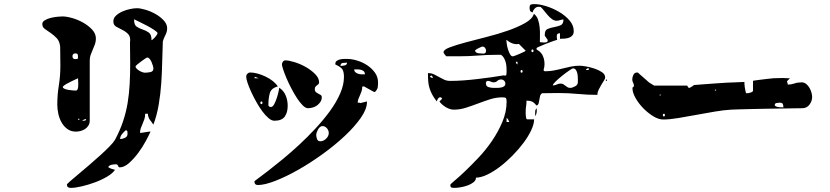

<svg xmlns="http://www.w3.org/2000/svg" viewBox="-20 -834 4040 935"><path d="M713 -193Q706 -177 690.5 -148Q675 -119 654 -90.5Q633 -62 609 -40.5Q585 -19 563 -19Q559 -19 557.5 -21.5Q556 -24 555 -26.5Q554 -29 552 -31.5Q550 -34 544 -34Q535 -34 523 -31.5Q511 -29 507 -20Q514 -15 523 -12Q532 -9 540 -7Q529 10 502 26Q475 42 442.5 54Q410 66 378 73.5Q346 81 325 81Q316 81 311 77.5Q306 74 306 63Q306 62 321.5 48.5Q337 35 361 15Q385 -5 413.5 -29.5Q442 -54 468 -77.5Q494 -101 513.5 -121Q533 -141 540 -153Q564 -198 579 -242.5Q594 -287 601.5 -332.5Q609 -378 611.5 -425.5Q614 -473 614 -523L613 -627Q617 -654 605 -667Q593 -680 576.5 -688Q560 -696 546 -704Q532 -712 532 -730Q532 -746 545 -758Q558 -770 576 -778Q594 -786 613.5 -790Q633 -794 647 -794Q663 -794 688.5 -786.5Q714 -779 737 -766Q760 -753 777 -735Q794 -717 794 -696Q794 -680 786 -664.5Q778 -649 773 -633Q771 -589 770 -537Q769 -485 765.5 -431.5Q762 -378 753 -325Q744 -272 727 -227Q722 -235 717.5 -240.5Q713 -246 709.5 -251Q706 -256 703.5 -262.5Q701 -269 700 -280H687Q687 -265 683 -253.5Q679 -242 674.5 -231.5Q670 -221 666 -210.5Q662 -200 662 -187H667Q668 -187 674 -188Q680 -189 686.5 -190Q693 -191 699 -192Q705 -193 707 -193ZM417 -247Q417 -233 410.5 -222.5Q404 -212 394 -205.5Q384 -199 372 -196Q360 -193 350 -193Q326 -193 308.5 -205.5Q291 -218 280 -237.5Q269 -257 264 -280Q259 -303 259 -324Q259 -372 266.5 -418Q274 -464 274 -513L273 -607Q270 -634 256 -648.5Q242 -663 226.5 -673.5Q211 -684 198.5 -693Q186 -702 186 -717Q186 -728 198.5 -735.5Q211 -743 227.5 -747Q244 -751 260 -752.5Q276 -754 284 -754Q304 -754 332 -746Q360 -738 385.5 -723.5Q411 -709 429 -689.5Q447 -670 447 -646Q447 -632 442.5 -619Q438 -606 432 -593Q426 -580 421.5 -567Q417 -554 417 -540ZM633 -737Q633 -712 646.5 -703.5Q660 -695 675.5 -690Q691 -685 704.5 -675.5Q718 -666 718 -638Q719 -638 724 -642Q729 -646 734 -651.5Q739 -657 743 -663Q747 -669 747 -673Q747 -677 732.5 -687Q718 -697 698.5 -707.5Q679 -718 660 -727Q641 -736 633 -740ZM360 -553Q360 -565 358 -569.5Q356 -574 347 -574Q333 -574 333 -560Q333 -546 347 -546Q350 -546 355 -547Q360 -548 360 -553ZM727 -500Q727 -505 724.5 -514Q722 -523 718 -532Q714 -541 708.5 -547.5Q703 -554 697 -554Q695 -554 686 -548Q677 -542 667 -534.5Q657 -527 648.5 -520Q640 -513 640 -510Q640 -505 645.5 -499.5Q651 -494 658.5 -489.5Q666 -485 673.5 -482.5Q681 -480 686 -480Q698 -480 712.5 -483Q727 -486 727 -500ZM360 -453Q343 -445 328 -438Q315 -432 303 -425Q291 -418 287 -413Q286 -413 286 -410Q286 -405 294.5 -401.5Q303 -398 314.5 -396Q326 -394 336.5 -393.5Q347 -393 351 -393Q355 -393 357.5 -398.5Q360 -404 360.5 -410.5Q361 -417 361 -423Q361 -429 361 -430ZM367 -253Q367 -256 363 -256Q359 -256 360 -253Q361 -250 363.5 -250Q366 -250 367 -253ZM400 -253Q399 -254 397 -254Q394 -254 393 -253Q392 -253 386.5 -250.5Q381 -248 380 -247Q382 -246 387 -246Q391 -246 394.5 -247Q398 -248 400 -253ZM601 -182Q601 -187 600.5 -192.5Q600 -198 593 -200Q584 -193 574.5 -181.5Q565 -170 565 -157Q577 -157 589 -163Q601 -169 601 -182Z M1613 -523Q1613 -533 1620.5 -538Q1628 -543 1637.5 -545Q1647 -547 1656.5 -547Q1666 -547 1671 -547Q1693 -547 1719.5 -539Q1746 -531 1768.5 -516Q1791 -501 1806 -480Q1821 -459 1821 -432Q1821 -418 1819.5 -408.5Q1818 -399 1807 -387Q1806 -386 1803 -386Q1801 -386 1800 -387L1753 -413Q1753 -414 1749 -413Q1745 -412 1744 -412Q1744 -399 1740.5 -389Q1737 -379 1733 -370Q1729 -361 1725.5 -352.5Q1722 -344 1722 -334Q1730 -334 1732 -333.5Q1734 -333 1735 -332L1767 -340V-337Q1767 -303 1737 -260Q1707 -217 1659 -172Q1611 -127 1551.5 -84Q1492 -41 1433 -7.5Q1374 26 1321.5 46.5Q1269 67 1236 67Q1219 67 1219 49Q1219 48 1237.5 34.5Q1256 21 1287 -3Q1318 -27 1357 -59Q1396 -91 1437 -129Q1478 -167 1517 -209Q1556 -251 1587 -293.5Q1618 -336 1636.5 -378.5Q1655 -421 1655 -459Q1655 -482 1648.5 -494.5Q1642 -507 1613 -520ZM1547 -361Q1547 -348 1540.5 -338Q1534 -328 1524.5 -321Q1515 -314 1503 -310.5Q1491 -307 1480 -307Q1468 -307 1454 -321Q1440 -335 1426 -356.5Q1412 -378 1398.5 -404Q1385 -430 1375 -453.5Q1365 -477 1359 -495.5Q1353 -514 1353 -520Q1353 -527 1357.5 -533.5Q1362 -540 1370 -540Q1386 -540 1414 -531.5Q1442 -523 1468.5 -508Q1495 -493 1514.5 -473.5Q1534 -454 1534 -433Q1534 -427 1530.5 -424Q1527 -421 1523.5 -418.5Q1520 -416 1516.5 -412Q1513 -408 1513 -400Q1513 -390 1518.5 -385.5Q1524 -381 1530 -378Q1536 -375 1541.5 -371.5Q1547 -368 1547 -361ZM1670 -529Q1661 -529 1649.5 -527.5Q1638 -526 1638 -513Q1647 -513 1658.5 -515.5Q1670 -518 1670 -529ZM1757 -472Q1757 -482 1751.5 -487Q1746 -492 1738 -494Q1730 -496 1721 -496Q1712 -496 1705 -496Q1705 -487 1711 -482Q1717 -477 1725 -474.5Q1733 -472 1742 -472Q1751 -472 1757 -472ZM1381 -319Q1381 -286 1366.5 -266Q1352 -246 1316 -246Q1303 -246 1287.5 -259Q1272 -272 1257 -292.5Q1242 -313 1228 -338Q1214 -363 1203 -387Q1192 -411 1185.5 -430.5Q1179 -450 1179 -460Q1179 -469 1185 -475Q1191 -481 1199 -481Q1215 -481 1235 -475.5Q1255 -470 1274.5 -460.5Q1294 -451 1309.5 -438.5Q1325 -426 1333 -413Q1301 -405 1294 -380.5Q1287 -356 1287 -323Q1287 -313 1300 -313Q1308 -313 1315.5 -327Q1323 -341 1328.5 -358.5Q1334 -376 1337 -390.5Q1340 -405 1340 -407Q1362 -392 1371.5 -368.5Q1381 -345 1381 -319ZM1220 -460V-453H1240ZM1253 -327Q1258 -327 1258 -333.5Q1258 -340 1253 -340Q1248 -340 1248 -333.5Q1248 -327 1253 -327ZM1581 -186Q1581 -199 1572 -209.5Q1563 -220 1550 -220Q1544 -220 1538.5 -215.5Q1533 -211 1529 -204Q1525 -197 1522.5 -190Q1520 -183 1520 -177Q1520 -167 1524 -156.5Q1528 -146 1540 -146Q1555 -146 1568 -158.5Q1581 -171 1581 -186Z M2636 -487Q2657 -487 2678 -491Q2699 -495 2720 -500.5Q2741 -506 2761.5 -510Q2782 -514 2803 -514Q2813 -514 2833.5 -510.5Q2854 -507 2875 -500Q2896 -493 2911.5 -482.5Q2927 -472 2927 -457Q2927 -451 2921 -441.5Q2915 -432 2908 -420.5Q2901 -409 2895 -396.5Q2889 -384 2889 -372Q2841 -372 2794.5 -376.5Q2748 -381 2700 -381L2620 -380Q2612 -375 2610 -366Q2608 -357 2606.5 -348Q2605 -339 2603 -331Q2601 -323 2593 -320Q2582 -334 2571.5 -339Q2561 -344 2544 -344Q2544 -328 2542 -317Q2540 -306 2540 -290Q2540 -289 2540 -283Q2540 -277 2540.5 -270.5Q2541 -264 2542.5 -258.5Q2544 -253 2547 -253H2581Q2581 -230 2567 -200Q2553 -170 2529.5 -138.5Q2506 -107 2476 -76.5Q2446 -46 2414.5 -22Q2383 2 2352.5 16.5Q2322 31 2298 31Q2298 44 2286 53.5Q2274 63 2257.5 69Q2241 75 2223 78Q2205 81 2193 81Q2184 81 2178.5 79Q2173 77 2173 66Q2173 63 2193.5 46Q2214 29 2244 0.5Q2274 -28 2310 -66Q2346 -104 2376 -148Q2406 -192 2426.5 -240.5Q2447 -289 2447 -338Q2447 -351 2444.5 -355.5Q2442 -360 2428 -360Q2396 -360 2366.5 -350.5Q2337 -341 2308 -330Q2279 -319 2249.5 -309.5Q2220 -300 2190 -300Q2171 -300 2150.5 -312.5Q2130 -325 2120 -340L2133 -353Q2131 -359 2127 -360H2123Q2117 -360 2112.5 -352.5Q2108 -345 2107 -340Q2093 -358 2085 -373Q2077 -388 2072 -403.5Q2067 -419 2065.5 -436.5Q2064 -454 2064 -478Q2081 -478 2093.5 -472Q2106 -466 2118 -459Q2130 -452 2143 -446Q2156 -440 2173 -440Q2203 -440 2237 -442.5Q2271 -445 2304.5 -449Q2338 -453 2371 -457.5Q2404 -462 2433 -467Q2445 -463 2446 -471.5Q2447 -480 2447 -485Q2447 -494 2446.5 -506Q2446 -518 2443 -529.5Q2440 -541 2434.5 -551Q2429 -561 2420 -567H2393Q2350 -567 2307.5 -563.5Q2265 -560 2220 -560H2153Q2150 -563 2145 -569.5Q2140 -576 2140 -580Q2140 -592 2170.5 -603.5Q2201 -615 2247.5 -627.5Q2294 -640 2349.5 -654Q2405 -668 2453.5 -685Q2502 -702 2537.5 -722Q2573 -742 2580 -767Q2594 -756 2600 -738.5Q2606 -721 2608 -701.5Q2610 -682 2609.5 -662.5Q2609 -643 2609 -629Q2610 -629 2616 -628Q2622 -627 2629 -627Q2636 -627 2641.5 -628.5Q2647 -630 2647 -636V-640Q2646 -642 2640 -650Q2634 -658 2633 -660V-666Q2633 -687 2647 -693Q2661 -699 2678.5 -702Q2696 -705 2710 -711Q2724 -717 2724 -739Q2715 -739 2707 -736Q2699 -733 2690 -733Q2679 -733 2668 -741Q2657 -749 2647 -760.5Q2637 -772 2628.5 -783Q2620 -794 2613 -800Q2610 -801 2603 -801Q2592 -801 2584 -792.5Q2576 -784 2573 -773Q2563 -777 2561 -782.5Q2559 -788 2559 -796Q2559 -809 2564.5 -811.5Q2570 -814 2583 -814Q2607 -814 2639.5 -804Q2672 -794 2702 -776.5Q2732 -759 2753 -735Q2774 -711 2774 -683Q2774 -669 2767.5 -661.5Q2761 -654 2751.5 -650.5Q2742 -647 2730 -646Q2718 -645 2707 -645V-672Q2694 -672 2692 -664Q2690 -656 2693 -640Q2689 -639 2678.5 -635.5Q2668 -632 2656.5 -627.5Q2645 -623 2634.5 -619Q2624 -615 2620 -613Q2614 -611 2603.5 -606Q2593 -601 2593 -600V-593Q2620 -579 2628 -550Q2636 -521 2627 -493Q2628 -488 2633 -487ZM2507 -620Q2490 -617 2474.5 -623Q2459 -629 2447 -640Q2446 -639 2446 -637Q2446 -632 2448 -618.5Q2450 -605 2454.5 -591.5Q2459 -578 2465 -568Q2471 -558 2480 -560Q2483 -561 2492.5 -564.5Q2502 -568 2512 -572.5Q2522 -577 2530.5 -581Q2539 -585 2540 -587ZM2327 -607Q2323 -605 2310.5 -599.5Q2298 -594 2293 -587Q2297 -576 2310.5 -574.5Q2324 -573 2334 -573Q2347 -573 2347 -587Q2347 -594 2342.5 -600.5Q2338 -607 2330 -607ZM2573 -580Q2578 -580 2578 -586.5Q2578 -593 2573 -593Q2568 -593 2568 -586.5Q2568 -580 2573 -580ZM2500 -533H2492Q2492 -525 2500 -520ZM2847 -502Q2837 -502 2833 -493H2847ZM2794 -433Q2794 -440 2794 -452Q2794 -464 2792 -474.5Q2790 -485 2785 -493Q2780 -501 2770 -501Q2767 -501 2751 -490Q2735 -479 2717.5 -465Q2700 -451 2686 -437.5Q2672 -424 2672 -418Q2683 -418 2691.5 -422.5Q2700 -427 2711 -427Q2718 -427 2723.5 -423.5Q2729 -420 2733.5 -416.5Q2738 -413 2743.5 -409.5Q2749 -406 2756 -406Q2767 -406 2780.5 -413.5Q2794 -421 2794 -433ZM2520 -480Q2525 -480 2525 -486.5Q2525 -493 2520 -493Q2515 -493 2515 -486.5Q2515 -480 2520 -480ZM2087 -460Q2084 -464 2080 -467L2073 -460L2087 -453ZM2353 -440Q2349 -439 2347 -433Q2346 -433 2346 -430Q2346 -414 2358.5 -410Q2371 -406 2383 -406Q2389 -406 2399 -406Q2409 -406 2418.5 -407.5Q2428 -409 2434.5 -413.5Q2441 -418 2441 -427Q2441 -435 2435 -441Q2429 -447 2420 -447Q2409 -447 2402 -440Q2395 -433 2384 -433Q2376 -433 2370 -436.5Q2364 -440 2357 -440ZM2933 -440Q2930 -439 2930 -443Q2930 -447 2933 -447Q2936 -446 2936 -443.5Q2936 -441 2933 -440ZM2594 -297Q2594 -288 2592.5 -282Q2591 -276 2587 -267L2586 -280Q2586 -288 2586.5 -294Q2587 -300 2593 -307Q2594 -304 2594 -297ZM2460 -240Q2458 -245 2455 -251Q2452 -257 2447 -260V-240Z M3647 -440Q3647 -441 3658 -442.5Q3669 -444 3685 -446Q3701 -448 3718 -450Q3735 -452 3747 -453L3787 -454Q3789 -454 3794.5 -454Q3800 -454 3806.5 -453.5Q3813 -453 3818.5 -453Q3824 -453 3827 -453Q3818 -444 3815 -441Q3812 -438 3812.5 -436Q3813 -434 3814.5 -431.5Q3816 -429 3816 -422Q3833 -422 3848.5 -427.5Q3864 -433 3884 -433Q3896 -433 3905.5 -425.5Q3915 -418 3921.5 -407Q3928 -396 3931.5 -383.5Q3935 -371 3935 -362Q3935 -342 3922 -324.5Q3909 -307 3887 -307Q3874 -307 3846.5 -306.5Q3819 -306 3785 -305.5Q3751 -305 3713 -304.5Q3675 -304 3641 -303Q3607 -302 3580 -301.5Q3553 -301 3540 -300Q3505 -298 3460.5 -290.5Q3416 -283 3370.5 -274.5Q3325 -266 3282.5 -259Q3240 -252 3210 -252Q3187 -252 3161 -268Q3135 -284 3112.5 -307Q3090 -330 3075 -356.5Q3060 -383 3060 -404V-407L3063 -410Q3065 -411 3065.5 -412Q3066 -413 3067 -413V-417Q3067 -425 3063 -431.5Q3059 -438 3059 -448Q3059 -458 3064.5 -469.5Q3070 -481 3083 -481Q3086 -481 3087 -480Q3090 -477 3097.5 -470.5Q3105 -464 3113.5 -456.5Q3122 -449 3129.5 -442.5Q3137 -436 3140 -433Q3145 -430 3155 -423.5Q3165 -417 3167 -417H3327Q3327 -415 3329.5 -411.5Q3332 -408 3333 -407Q3334 -406 3337 -406Q3339 -406 3340 -407Q3342 -408 3350 -413Q3358 -418 3360 -420Q3371 -421 3399.5 -423Q3428 -425 3460 -427.5Q3492 -430 3520.5 -431.5Q3549 -433 3560 -433Q3563 -433 3569.5 -433.5Q3576 -434 3583 -434Q3590 -434 3596.5 -434.5Q3603 -435 3605 -435Q3605 -410 3613 -380H3620Q3625 -380 3636 -383.5Q3647 -387 3647 -393ZM3467 -400 3460 -393H3467ZM3193 -373V-367L3200 -373ZM3795 -311Q3795 -323 3791.5 -328.5Q3788 -334 3777 -334Q3772 -334 3762.5 -332.5Q3753 -331 3753 -323Q3753 -318 3759.5 -315.5Q3766 -313 3774 -312Q3783 -311 3795 -311ZM3213 -267Q3218 -267 3218 -273.5Q3218 -280 3213 -280Q3208 -280 3208 -273.5Q3208 -267 3213 -267Z"/></svg>

Font: Genkaimincho
Style: Regular
Weight: 800
Designer: Dr. Ken Lunde (project architect, glyph set definition & overall production); Masataka HATTORI \u670D \u90E8 \u6B63 \u8C
Foundry: Adobe Systems Incorporated
Version: Version 1.00